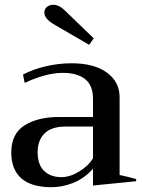

<svg xmlns="http://www.w3.org/2000/svg" viewBox="-20 -771 594 801"><path d="M204 -670Q165 -693 165 -719Q165 -732 175 -741.5Q185 -751 203 -751Q227 -751 253 -725L371 -611L352 -584ZM27 -135Q27 -213 82.5 -248Q138 -283 227 -283H368V-359Q368 -415 335 -441Q302 -467 243 -467Q204 -467 162 -455Q120 -443 83 -425L76 -460Q118 -482 171 -494.5Q224 -507 279 -507Q372 -507 425.5 -468.5Q479 -430 479 -365V-41Q517 -33 548 -24V-15L368 3V-67Q331 -26 285.5 -8Q240 10 195 10Q111 10 69 -27Q27 -64 27 -135ZM368 -111V-243H253Q195 -243 166 -214.5Q137 -186 137 -136Q137 -84 164 -58Q191 -32 236 -32Q272 -32 310.5 -55.5Q349 -79 368 -111Z"/></svg>

Font: Trirong Medium
Style: Regular
Weight: 500
Designer: Katatrad Team
Foundry: CadsonDemak
Version: Version 1.001